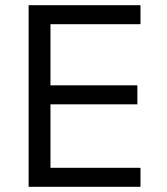

<svg xmlns="http://www.w3.org/2000/svg" viewBox="-20 -718 640 738"><path d="M90 0V-698H520V-625H174V-390H508V-317H174V-73H520V0Z"/></svg>

Font: Lilex Nerd Font
Style: Regular
Weight: 400
Designer: Mike Abbink, Paul van der Laan, Pieter van Rosmalen, Mikhael Khrustik
Foundry: Mikhael Khrustik
Version: Version 2.400; ttfautohint (v1.8.4.7-5d5b);Nerd Fonts 3.3.0